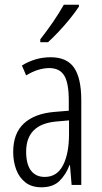

<svg xmlns="http://www.w3.org/2000/svg" viewBox="-20 -785 431 815"><path d="M195 -542Q264 -542 294.5 -497.5Q325 -453 325 -360V0H284L277 -84H275Q260 -44 232.5 -17Q205 10 156 10Q114 10 87.5 -11Q61 -32 48.5 -66Q36 -100 36 -140Q36 -219 81.5 -261Q127 -303 211 -310L272 -315V-358Q272 -433 252.5 -464.5Q233 -496 189 -496Q168 -496 143.5 -489Q119 -482 91 -465L73 -507Q130 -542 195 -542ZM217 -269Q91 -257 91 -141Q91 -88 111.5 -61Q132 -34 170 -34Q222 -34 247.5 -83.5Q273 -133 273 -216V-274ZM315 -757Q300 -734 277 -705.5Q254 -677 229 -650.5Q204 -624 184 -606H151V-618Q182 -658 206 -693Q230 -728 251 -765H315Z"/></svg>

Font: Noto Sans Sinhala UI ExtraCondensed Light
Style: Regular
Weight: 300
Width: 2
Designer: Jelle Bosma - Monotype Design Team
Foundry: Monotype Imaging Inc.
Version: Version 2.006; ttfautohint (v1.8.4.7-5d5b)